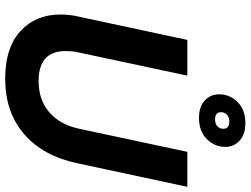

<svg xmlns="http://www.w3.org/2000/svg" viewBox="-133 -821 967 741"><g transform="rotate(90 350.5 -450.5)"><path d="M283 13Q164 13 100 -46Q36 -105 36 -200Q36 -215 37.5 -231.5Q39 -248 43 -265L134 -690H272L183 -273Q179 -259 178 -245.5Q177 -232 177 -220Q177 -116 293 -116Q365 -116 413 -157Q461 -198 477 -273L566 -690H701L610 -265Q582 -133 497.5 -60Q413 13 283 13ZM435 -735Q392 -735 368 -757Q344 -779 344 -813Q344 -854 374 -884Q404 -914 455 -914Q498 -914 522.5 -892Q547 -870 547 -836Q547 -796 517 -765.5Q487 -735 435 -735ZM441 -797Q458 -797 467.5 -806Q477 -815 477 -829Q477 -852 449 -852Q433 -852 423 -843Q413 -834 413 -820Q413 -797 441 -797Z"/></g></svg>

Font: Radio Canada Big SemiBold
Style: Italic
Weight: 600
Italic angle: -12°
Designer: Étienne Aubert Bonn
Foundry: Coppers and Brasses
Version: Version 1.001